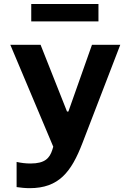

<svg xmlns="http://www.w3.org/2000/svg" viewBox="-20 -762 660 977"><path d="M481 -741.5H139V-653H481ZM32.5 -534 251 -15.5 246 1C232.5 42.5 209 70 135.5 70C110 70 87.5 67 64.5 62V190C85.5 193 107.5 195.5 131 195.5C279.5 195.5 343 113 399.5 -34L592 -534H448L328 -194.5H321L186.5 -534Z"/></svg>

Font: Monaspace Neon
Style: Bold
Weight: 700
Designer: Riley Cran & the Lettermatic Team
Foundry: Lettermatic
Version: Version 1.200 (Monaspace Neon)